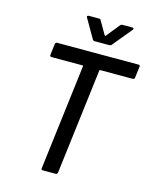

<svg xmlns="http://www.w3.org/2000/svg" viewBox="-130 -974 845 1059"><g transform="rotate(15 293.0 -444.5)"><path d="M586 -690 578 -626Q578 -622 575 -619Q572 -616 567 -616H381Q377 -616 377 -612L303 -10Q301 0 292 0H218Q208 0 210 -10L284 -612Q284 -616 280 -616H103Q94 -616 94 -626L102 -690Q104 -700 113 -700H578Q588 -700 586 -690ZM234 -882Q234 -885 236.5 -887Q239 -889 243 -889H302Q310 -889 312 -883L356 -807Q357 -806 359 -806Q361 -806 362 -807L423 -883Q428 -889 435 -889H493Q498 -889 499.5 -885Q501 -881 497 -877L407 -768Q402 -762 394 -762H311Q303 -762 299 -768L236 -877Q234 -881 234 -882Z"/></g></svg>

Font: Barlow Medium
Style: Italic
Weight: 500
Italic angle: -7°
Designer: Jeremy Tribby
Foundry: Tribby Type
Version: Version 1.408